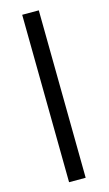

<svg xmlns="http://www.w3.org/2000/svg" viewBox="-135 -817 558 983"><g transform="rotate(-15 144.5 -325.0)"><path d="M102 120 92 -770H180L190 120Z"/></g></svg>

Font: Radio Canada Big
Style: Italic
Weight: 400
Italic angle: -12°
Designer: Étienne Aubert Bonn
Foundry: Coppers and Brasses
Version: Version 1.001